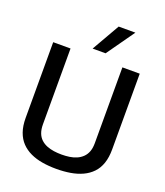

<svg xmlns="http://www.w3.org/2000/svg" viewBox="-165 -1034 995 1155"><g transform="rotate(20 332.5 -456.5)"><path d="M55 -216V-700H166V-215Q166 -183 174.5 -160Q183 -137 199.5 -121.5Q216 -106 237.5 -97.5Q259 -89 283 -85.5Q307 -82 333 -82Q359 -82 383 -85.5Q407 -89 428 -98Q449 -107 465 -122.5Q481 -138 489.5 -160.5Q498 -183 498 -215V-700H609V-216Q609 -164 596 -126Q583 -88 558 -62Q533 -36 498.5 -20Q464 -4 422 3Q380 10 332 10Q285 10 243 3Q201 -4 166.5 -20Q132 -36 107 -62Q82 -88 68.5 -126Q55 -164 55 -216ZM291 -745 393 -923H500L374 -745Z"/></g></svg>

Font: Georama ExtraCondensed Thin Medium
Style: Regular
Weight: 500
Version: Version 1.001